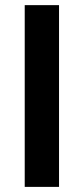

<svg xmlns="http://www.w3.org/2000/svg" viewBox="-20 -731 328 751"><path d="M210.9 -710.9V0H76.7V-710.9Z"/></svg>

Font: Vazirmatn UI FD SemiBold
Style: Regular
Weight: 600
Designer: Saber Rastikerdar
Foundry: Saber Rastikerdar
Version: Version 33.003